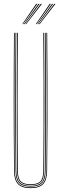

<svg xmlns="http://www.w3.org/2000/svg" viewBox="-20 -970 317 995"><path d="M138.5 5Q93.2 5 73.2 -16Q53.2 -37 52.8 -85Q51.8 -192.5 51.4 -284.6Q51 -376.8 51 -461Q51 -545.2 51.4 -628.2Q51.8 -711.2 52.5 -800H56.5Q55.8 -719.5 55.4 -625.5Q55 -531.5 55 -434.9Q55 -338.2 55.4 -248.5Q55.8 -158.8 56.5 -86.8Q57 -39.2 76 -19.1Q95 1 138.5 1Q182 1 201.1 -19.1Q220.2 -39.2 220.5 -86.8Q221.2 -158.2 221.6 -244.6Q222 -331 222 -425.2Q222 -519.5 221.6 -615Q221.2 -710.5 220.5 -800H224.5Q225.5 -684.5 225.9 -571.8Q226.2 -459 226 -339.8Q225.8 -220.5 224.2 -85Q223.8 -37 203.9 -16Q184 5 138.5 5ZM138.5 -3Q96.8 -3 78.9 -21.9Q61 -40.8 60.5 -86.5Q59.8 -158.2 59.4 -244.6Q59 -331 59 -425.2Q59 -519.5 59.4 -615Q59.8 -710.5 60.5 -800H64.5Q63.8 -719.5 63.4 -625.5Q63 -531.5 63 -434.9Q63 -338.2 63.4 -248.4Q63.8 -158.5 64.5 -86Q65 -41 82.5 -24Q100 -7 138.5 -7Q177.2 -7 194.8 -24Q212.2 -41 212.5 -86Q213.2 -157.8 213.6 -244.4Q214 -331 214 -425.2Q214 -519.5 213.6 -615Q213.2 -710.5 212.5 -800H216.5Q217.2 -719.5 217.6 -625.5Q218 -531.5 218 -435Q218 -338.5 217.6 -248.8Q217.2 -159 216.5 -86.5Q216.2 -40.8 198.2 -21.9Q180.2 -3 138.5 -3ZM138.5 -11Q102.5 -11 85.8 -26.4Q69 -41.8 68.5 -85.5Q67.8 -181.5 67.2 -301.8Q66.8 -422 67.1 -550.6Q67.5 -679.2 68.5 -800H72.5Q71.8 -719.5 71.4 -625.6Q71 -531.8 71 -435.2Q71 -338.8 71.4 -248.6Q71.8 -158.5 72.5 -85.2Q73 -43.5 88.8 -29.2Q104.5 -15 138.5 -15Q172.8 -15 188.5 -29.2Q204.2 -43.5 204.5 -85.2Q205.5 -181.2 205.9 -301.5Q206.2 -421.8 206 -550.4Q205.8 -679 204.5 -800H208.5Q209.2 -719.5 209.6 -625.5Q210 -531.5 210 -434.9Q210 -338.2 209.6 -248.2Q209.2 -158.2 208.5 -85.5Q208.2 -41.8 191.4 -26.4Q174.5 -11 138.5 -11ZM95.5 -845 167.5 -950H173.5L99.5 -845ZM103.5 -845 179.5 -950H185.5L107.5 -845ZM111.5 -845 191.5 -950H197.5L115.5 -845ZM165.5 -845 237.5 -950H243.5L169.5 -845ZM173.5 -845 249.5 -950H255.5L177.5 -845ZM181.5 -845 261.5 -950H267.5L185.5 -845Z"/></svg>

Font: Big Shoulders Inline Display SC Thin
Style: Regular
Weight: 100
Designer: Patric King
Foundry: XO Type Co
Version: Version 2.002